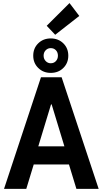

<svg xmlns="http://www.w3.org/2000/svg" viewBox="-20 -1218 662 1238"><path d="M5.9 0 244.1 -719.7H377.4L616.2 0H472.7L413.6 -193.8L403.8 -246.1L313 -544.9H309.1L218.3 -246.1L208.5 -193.8L149.4 0ZM145 -157.7V-274.4H476.1V-157.7ZM307.1 -748Q258.8 -748 226.6 -779.8Q194.3 -811.5 194.3 -858.9Q194.3 -907.2 226.6 -938.7Q258.8 -970.2 307.1 -970.2Q356 -970.2 388.2 -938.7Q420.4 -907.2 420.4 -858.9Q420.4 -811.5 388.4 -779.8Q356.4 -748 307.1 -748ZM307.1 -810.1Q327.6 -810.1 340.6 -824.2Q353.5 -838.4 353.5 -858.9Q353.5 -880.4 340.6 -894Q327.6 -907.7 307.1 -907.7Q288.1 -907.7 274.7 -894Q261.2 -880.4 261.2 -858.9Q261.2 -838.4 274.7 -824.2Q288.1 -810.1 307.1 -810.1ZM335.9 -993.7 281.2 -1051.8 428.2 -1198.2 491.2 -1115.2Z"/></svg>

Font: Reddit Sans Condensed
Style: Bold
Weight: 700
Designer: Stephen Hutchings
Foundry: Reddit
Version: Version 1.014